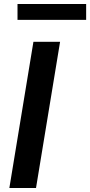

<svg xmlns="http://www.w3.org/2000/svg" viewBox="-20 -945 453 965"><path d="M27 0 148 -735H282L161 0ZM413 -845H68V-925H413Z"/></svg>

Font: Iosevka Aile Extrabold Oblique
Style: Regular
Weight: 800
Italic angle: -9°
Designer: Belleve Invis
Foundry: Belleve Invis
Version: Version 31.1.0; ttfautohint (v1.8.4)